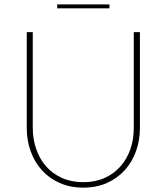

<svg xmlns="http://www.w3.org/2000/svg" viewBox="-20 -850 763 879"><path d="M361.5 -16Q416 -16 458.8 -35.2Q501.5 -54.5 531.2 -88Q561 -121.5 576.8 -166.8Q592.5 -212 592.5 -264V-703H620.5V-264Q620.5 -207 602.5 -157.2Q584.5 -107.5 550.8 -70.5Q517 -33.5 469.2 -12.2Q421.5 9 361.5 9Q301.5 9 253.5 -12.2Q205.5 -33.5 172 -70.5Q138.5 -107.5 120.5 -157.2Q102.5 -207 102.5 -264V-703H130V-265Q130 -213 145.8 -167.5Q161.5 -122 191.2 -88.2Q221 -54.5 264 -35.2Q307 -16 361.5 -16ZM242 -830H481V-812H242Z"/></svg>

Font: Lato 2
Style: Regular
Weight: 200
Designer: Lukasz Dziedzic with Adam Twardoch and Botio Nikoltchev
Foundry: tyPoland Lukasz Dziedzic
Version: Version 2.015; 2015-08-06; http://www.latofonts.com/